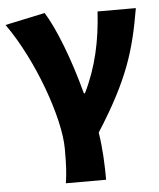

<svg xmlns="http://www.w3.org/2000/svg" viewBox="-58 -630 729 879"><g transform="rotate(-5 307.0 -190.5)"><path d="M209 202H394C394 138 391 56 379 -16C526 -246 565 -375 598 -569H422C414 -434 388 -315 332 -201H327C285 -360 227 -509 180 -583L-3 -544C121 -370 218 -95 218 44C218 124 216 155 209 202Z"/></g></svg>

Font: Noto Sans T Chinese Black
Style: Bold
Weight: 900
Designer: Ryoko NISHIZUKA (kana & ideographs); Paul D. Hunt (Latin, Greek & Cyrillic); Wenlong ZHANG (bopomofo); Sandoll Communica
Foundry: Adobe Systems Incorporated
Version: Version 1.000;PS 1;hotconv 1.0.78;makeotf.lib2.5.61930